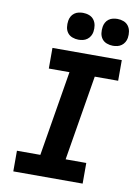

<svg xmlns="http://www.w3.org/2000/svg" viewBox="-102 -1031 804 1099"><g transform="rotate(10 300.0 -481.5)"><path d="M54 0V-120H190L272 -615H152V-735H555V-615H419L337 -120H457V0ZM490 -807Q472 -807 454.5 -813.5Q437 -820 426.5 -834Q416 -848 413.5 -866.5Q411 -885 414 -904Q416 -917 422.5 -929Q429 -941 440 -949Q451 -957 464 -960Q477 -963 490 -963Q509 -963 526 -956.5Q543 -950 553.5 -936Q564 -922 567 -903.5Q570 -885 567 -866Q565 -853 558 -841Q551 -829 540 -821Q529 -813 516 -810Q503 -807 490 -807ZM290 -807Q272 -807 254.5 -813.5Q237 -820 226.5 -834Q216 -848 213.5 -866.5Q211 -885 214 -904Q216 -917 222.5 -929Q229 -941 240 -949Q251 -957 264 -960Q277 -963 290 -963Q309 -963 326 -956.5Q343 -950 353.5 -936Q364 -922 367 -903.5Q370 -885 367 -866Q365 -853 358 -841Q351 -829 340 -821Q329 -813 316 -810Q303 -807 290 -807Z"/></g></svg>

Font: Iosevka Curly Slab HvEx
Style: Italic
Weight: 900
Width: 7
Italic angle: -9°
Monospace: yes
Designer: Belleve Invis
Foundry: Belleve Invis
Version: Version 11.1.0; ttfautohint (v1.8.3)